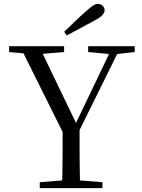

<svg xmlns="http://www.w3.org/2000/svg" viewBox="-20 -965 727 985"><path d="M309.3 -802Q337.7 -829.3 365.4 -855.9Q393.1 -882.5 419.6 -905.7Q443.2 -927 456.3 -935.9Q469.5 -944.8 482.2 -944.8Q496.9 -944.8 506.8 -935Q516.6 -925.2 516.6 -912.4Q516.6 -899.7 504.8 -887Q493 -874.4 461.9 -858.2Q427.6 -839.2 392.4 -820.5Q357.2 -801.8 321.9 -783.2ZM184 0V-30.1L331.2 -42.1H357.5L505.5 -30.1V0ZM298.2 0Q299.2 -38.2 299.7 -69.7Q300.2 -101.3 300.7 -135.6Q301.2 -169.9 301.2 -214.5Q301.2 -259 301.2 -322.5H388.3Q388.3 -259.3 388.3 -214.7Q388.3 -170.2 388.7 -136.2Q389.1 -102.3 389.6 -70.2Q390.1 -38.2 391.1 0ZM316.7 -257.1 82.2 -728H180.4L383.4 -306.3H357.4L363 -319.6L558.5 -728H601L368.1 -257.1ZM26.8 -698V-728H308.9V-698L175.2 -686.9H149.5ZM432.3 -698V-728H671.1V-698L570.5 -686.9H551Z"/></svg>

Font: Noto Serif SC ExtraLight
Style: Regular
Weight: 200
Designer: Ryoko NISHIZUKA 西塚涼子 (kana & ideographs); Frank Grießhammer (Latin, Greek & Cyrillic); Wenlong ZHANG 张文龙 (bopomofo); San
Foundry: Adobe
Version: Version 2.002-H1;hotconv 1.1.0;makeotfexe 2.6.0